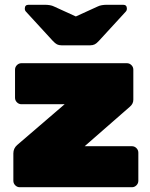

<svg xmlns="http://www.w3.org/2000/svg" viewBox="-20 -785 630 805"><path d="M560 -145V-27Q560 -16 552 -8Q544 0 533 0H63Q52 0 44 -8Q36 -16 36 -27V-142Q36 -163 52 -177L251 -348H70Q59 -348 51 -356Q43 -364 43 -375V-493Q43 -504 51 -512Q59 -520 70 -520H512Q523 -520 531 -512Q539 -504 539 -493V-367Q539 -350 525 -338L335 -172H533Q544 -172 552 -164Q560 -156 560 -145ZM201 -614 89 -736Q84 -741 84 -749Q84 -765 100 -765H166Q192 -765 206 -758L298 -716L390 -758Q404 -765 430 -765H496Q512 -765 512 -749Q512 -741 507 -736L395 -614Q385 -603 377 -599Q369 -595 358 -595H238Q227 -595 219 -599Q211 -603 201 -614Z"/></svg>

Font: Rubik
Style: Regular
Weight: 900
Designer: Hubert & Fischer
Foundry: Hubert & Fischer
Version: Version 1.100